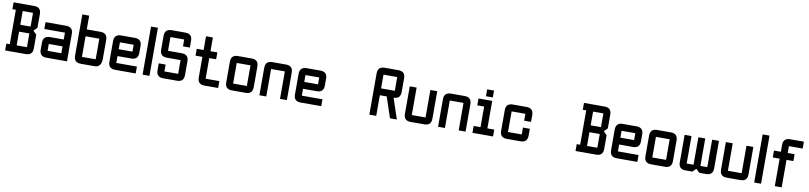

<svg xmlns="http://www.w3.org/2000/svg" viewBox="3 -1686 11321 2687"><g transform="rotate(10 5664.0 -342.0)"><path d="M48.8 -683.6H341.8Q439.5 -683.6 439.5 -585.9V-390.6L390.6 -341.8L439.5 -293V-97.7Q439.5 0 341.8 0H48.8V-97.7H97.7V-585.9H48.8ZM341.8 -585.9H195.3V-390.6H341.8ZM341.8 -293H195.3V-97.7H341.8Z M927.7 0H634.8Q537.1 0 537.1 -97.7V-195.3Q537.1 -293 634.8 -293H830.1V-390.6H537.1V-488.3H830.1Q927.7 -488.3 927.7 -390.6ZM634.8 -97.7H830.1V-195.3H634.8Z M1025.4 -683.6H1123V-488.3H1318.4Q1416 -488.3 1416 -390.6V-122.1Q1416 0 1318.4 0H1123Q1025.4 0 1025.4 -97.7ZM1318.4 -390.6H1123V-97.7H1318.4Z M1611.3 -488.3H1806.6Q1904.3 -488.3 1904.3 -390.6V-293Q1904.3 -195.3 1806.6 -195.3H1611.3V-97.7H1904.3V0H1611.3Q1513.7 0 1513.7 -97.7V-390.6Q1513.7 -488.3 1611.3 -488.3ZM1806.6 -390.6H1611.3V-293H1806.6Z M2002 -683.6H2099.6V0H2002Z M2197.3 -195.3H2294.9V-97.7H2490.2V-293H2294.9Q2197.3 -293 2197.3 -390.6V-585.9Q2197.3 -683.6 2294.9 -683.6H2490.2Q2587.9 -683.6 2587.9 -585.9V-488.3H2490.2V-585.9H2294.9V-390.6H2490.2Q2587.9 -390.6 2587.9 -293V-97.7Q2587.9 0 2490.2 0H2294.9Q2197.3 0 2197.3 -97.7Z M2880.9 0Q2783.2 0 2783.2 -97.7V-390.6H2685.5V-488.3H2783.2V-683.6H2880.9V-488.3H2978.5V-390.6H2880.9V-97.7H3076.2V0Z M3466.8 0H3271.5Q3173.8 0 3173.8 -97.7V-390.6Q3173.8 -488.3 3271.5 -488.3H3466.8Q3564.5 -488.3 3564.5 -390.6V-97.7Q3564.5 0 3466.8 0ZM3466.8 -97.7V-390.6H3271.5V-97.7Z M3955.1 -390.6H3759.8V0H3662.1V-390.6Q3662.1 -488.3 3759.8 -488.3H3955.1Q4052.7 -488.3 4052.7 -390.6V0H3955.1Z M4248 -488.3H4443.4Q4541 -488.3 4541 -390.6V-293Q4541 -195.3 4443.4 -195.3H4248V-97.7H4541V0H4248Q4150.4 0 4150.4 -97.7V-390.6Q4150.4 -488.3 4248 -488.3ZM4443.4 -390.6H4248V-293H4443.4Z M5419.9 -293H5322.3V0H5224.6V-585.9Q5224.6 -683.6 5322.3 -683.6H5517.6Q5615.2 -683.6 5615.2 -585.9V-390.6Q5615.2 -293 5517.6 -293L5615.2 0H5517.6ZM5517.6 -390.6V-585.9H5322.3V-390.6Z M6005.9 -488.3H6103.5V-97.7Q6103.5 0 6005.9 0H5810.5Q5712.9 0 5712.9 -97.7V-488.3H5810.5V-97.7H6005.9Z M6494.1 -390.6H6298.8V0H6201.2V-390.6Q6201.2 -488.3 6298.8 -488.3H6494.1Q6591.8 -488.3 6591.8 -390.6V0H6494.1Z M6787.1 -537.1V-634.8H6884.8V-537.1ZM6689.5 0V-97.7H6787.1V-390.6H6689.5V-488.3H6884.8V-97.7H6982.4V0Z M7373 0H7177.7Q7080.1 0 7080.1 -97.7V-390.6Q7080.1 -488.3 7177.7 -488.3H7373Q7470.7 -488.3 7470.7 -390.6V-293H7373V-390.6H7177.7V-97.7H7373V-195.3H7470.7V-97.7Q7470.7 0 7373 0Z M8154.3 -683.6H8447.3Q8544.9 -683.6 8544.9 -585.9V-390.6L8496.1 -341.8L8544.9 -293V-97.7Q8544.9 0 8447.3 0H8154.3V-97.7H8203.1V-585.9H8154.3ZM8447.3 -585.9H8300.8V-390.6H8447.3ZM8447.3 -293H8300.8V-97.7H8447.3Z M8740.2 -488.3H8935.5Q9033.2 -488.3 9033.2 -390.6V-293Q9033.2 -195.3 8935.5 -195.3H8740.2V-97.7H9033.2V0H8740.2Q8642.6 0 8642.6 -97.7V-390.6Q8642.6 -488.3 8740.2 -488.3ZM8935.5 -390.6H8740.2V-293H8935.5Z M9423.8 0H9228.5Q9130.9 0 9130.9 -97.7V-390.6Q9130.9 -488.3 9228.5 -488.3H9423.8Q9521.5 -488.3 9521.5 -390.6V-97.7Q9521.5 0 9423.8 0ZM9423.8 -97.7V-390.6H9228.5V-97.7Z M9814.5 -488.3H9912.1V-97.7H10009.8V-488.3H10107.4V-97.7Q10107.4 0 10009.8 0H9912.1L9863.3 -48.8L9814.5 0H9716.8Q9619.1 0 9619.1 -97.7V-488.3H9716.8V-97.7H9814.5Z M10498 -488.3H10595.7V-97.7Q10595.7 0 10498 0H10302.7Q10205.1 0 10205.1 -97.7V-488.3H10302.7V-97.7H10498Z M10693.4 -683.6H10791V0H10693.4Z M11279.3 -683.6V-585.9H11084V-488.3H11181.6V-390.6H11084V0H10986.3V-390.6H10888.7V-488.3H10986.3V-585.9Q10986.3 -683.6 11084 -683.6Z"/></g></svg>

Font: BabelStone Runic Beowulf
Style: Regular
Weight: 400
Designer: Andrew West
Foundry: BabelStone
Version: Version 7.004;November 9, 2023